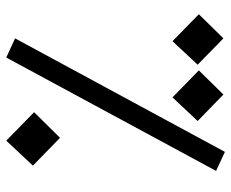

<svg xmlns="http://www.w3.org/2000/svg" viewBox="-84 -660 753 626"><g transform="rotate(-90 293.0 -346.5)"><path d="M111.3 9.8 49.3 -19 418.9 -703.1 481.4 -674.3ZM157.2 -527.8 66.4 -616.2 147.9 -703.1 240.7 -612.3ZM298.3 4.9 211.9 -79.1 289.1 -161.1 377 -75.2ZM481.4 4.9 395.5 -79.1 472.2 -161.1 560.1 -75.2Z"/></g></svg>

Font: Cascadia Mono SemiLight
Style: Regular
Weight: 350
Monospace: yes
Designer: Aaron Bell
Foundry: Saja Typeworks
Version: Version 2404.023; ttfautohint (v1.8.4)